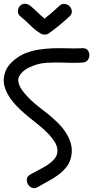

<svg xmlns="http://www.w3.org/2000/svg" viewBox="-25 -986 501 1033"><path d="M233.4 -267.6Q210 -292 183.6 -313Q157.2 -334 131.3 -355Q105.5 -376 81.1 -398.9Q56.6 -421.9 36.1 -449.2Q14.6 -477.5 2.4 -511.2Q-9.8 -544.9 -2 -581.1Q5.9 -620.1 36.1 -649.4Q66.4 -678.7 101.6 -695.3Q139.6 -711.9 178.7 -718.3Q217.8 -724.6 257.8 -726.1Q297.9 -727.5 338.4 -726.1Q378.9 -724.6 418.9 -726.6Q437.5 -727.5 446.8 -715.8Q456.1 -704.1 456.1 -689.5Q456.1 -674.8 446.8 -662.6Q437.5 -650.4 418.9 -649.4Q390.6 -647.5 362.8 -647.9Q335 -648.4 306.6 -649.4Q268.6 -650.4 230 -648.4Q191.4 -646.5 154.3 -632.8Q141.6 -627.9 127 -620.6Q112.3 -613.3 100.1 -602.5Q87.9 -591.8 80.1 -579.1Q72.3 -566.4 73.2 -551.8Q74.2 -538.1 80.1 -524.9Q85.9 -511.7 95.2 -499Q104.5 -486.3 115.2 -474.6Q126 -462.9 135.7 -453.1Q158.2 -430.7 182.6 -412.1Q207 -393.6 231.4 -374Q256.8 -353.5 282.7 -328.6Q308.6 -303.7 327.6 -274.9Q346.7 -246.1 356 -213.9Q365.2 -181.6 358.4 -145.5Q351.6 -111.3 332.5 -87.4Q313.5 -63.5 287.6 -44.4Q261.7 -25.4 232.9 -10.3Q204.1 4.9 177.7 20.5Q161.1 30.3 147 24.4Q132.8 18.6 125.5 5.9Q118.2 -6.8 119.6 -22Q121.1 -37.1 137.7 -46.9Q161.1 -60.5 184.6 -72.3Q208 -84 230.5 -98.6Q252 -112.3 268.1 -131.3Q284.2 -150.4 284.2 -175.8Q283.2 -201.2 268.1 -224.6Q252.9 -248 233.4 -267.6ZM83 -899.4Q70.3 -910.2 71.3 -927.2Q72.3 -944.3 83 -955.1Q95.7 -966.8 110.4 -965.8Q125 -964.8 137.7 -955.1Q158.2 -938.5 176.3 -920.4Q194.3 -902.3 214.8 -885.7Q235.4 -902.3 254.9 -918.9Q274.4 -935.5 293.9 -954.1Q307.6 -966.8 323.2 -964.8Q338.9 -962.9 349.1 -952.6Q359.4 -942.4 361.3 -926.8Q363.3 -911.1 349.6 -898.4Q322.3 -873 293.9 -849.6Q265.6 -826.2 235.4 -804.7Q226.6 -799.8 215.3 -799.8Q204.1 -799.8 195.3 -804.7Q163.1 -824.2 137.2 -850.6Q111.3 -877 83 -899.4Z"/></svg>

Font: Schoolbell
Style: Regular
Weight: 400
Designer: Font Diner, Inc
Foundry: Font Diner, Inc
Version: Version 1.001